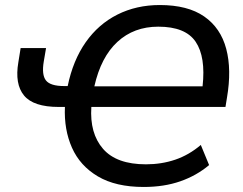

<svg xmlns="http://www.w3.org/2000/svg" viewBox="-20 -734 966 763"><path d="M551 9Q440 9 369 -33Q298 -75 266 -147Q234 -219 238 -309H213Q113 -309 75.5 -354.5Q38 -400 53 -487L62 -543H163L154 -490Q145 -437 162.5 -414.5Q180 -392 235 -392H249Q270 -494 320.5 -566Q371 -638 446.5 -676Q522 -714 615 -714Q726 -714 791.5 -668.5Q857 -623 879 -540Q901 -457 882 -346L876 -309H343Q336 -204 389.5 -142.5Q443 -81 560 -81Q622 -81 676.5 -99.5Q731 -118 778 -158L811 -78Q761 -36 696.5 -13.5Q632 9 551 9ZM609 -628Q512 -628 446.5 -567.5Q381 -507 355 -391H785Q798 -508 757.5 -568Q717 -628 609 -628Z"/></svg>

Font: Winston Medium
Style: Italic
Weight: 500
Italic angle: -9°
Designer: Original fonts by Vernon Adams / Changes by Cristiano Sobral
Foundry: Original fonts by Vernon Adams / Changes by Cristiano Sobral
Version: Version 2.503;July 17, 2020;FontCreator 13.0.0.2655 64-bit